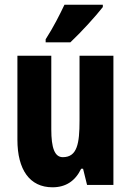

<svg xmlns="http://www.w3.org/2000/svg" viewBox="-20 -786 558 816"><path d="M417 -756V-766H254C233 -722 208 -672 174 -619V-606H279C327 -651 390 -721 417 -756ZM462 -549H318V-273C318 -176 308 -118 247 -118C212 -118 198 -158 198 -236V-549H54V-192C54 -65 106 10 203 10C260 10 300 -17 325 -69H333L350 0H462Z"/></svg>

Font: Noto Sans Sinhala UI ExtraCondensed ExtraBold
Style: Regular
Weight: 800
Width: 2
Designer: Jelle Bosma - Monotype Design Team
Foundry: Monotype Imaging Inc.
Version: Version 2.006